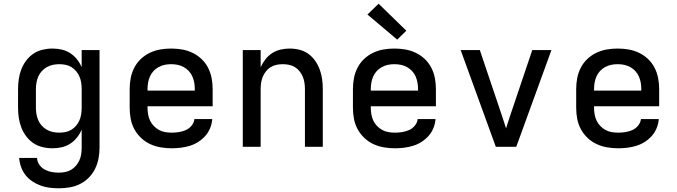

<svg xmlns="http://www.w3.org/2000/svg" viewBox="-20 -789 3640 1032"><path d="M296 223Q271 223 246.5 220Q222 217 198.5 208.5Q175 200 154 186Q133 172 117.5 152.5Q102 133 93.5 109Q85 85 83 60H179Q180 80 191.5 96.5Q203 113 220.5 122.5Q238 132 257.5 135.5Q277 139 296 139Q314 139 331 135.5Q348 132 362.5 123.5Q377 115 388.5 101.5Q400 88 407 72Q414 56 416.5 39Q419 22 419 5V-92Q409 -69 393.5 -49.5Q378 -30 357 -16.5Q336 -3 311.5 2.5Q287 8 262 8Q235 8 208 1.5Q181 -5 159 -20Q137 -35 120.5 -57Q104 -79 94.5 -104Q85 -129 81 -156Q77 -183 77 -210V-310Q77 -337 81 -364Q85 -391 94.5 -416Q104 -441 120.5 -463Q137 -485 159 -500Q181 -515 208 -521.5Q235 -528 262 -528Q287 -528 311.5 -522.5Q336 -517 357 -503.5Q378 -490 393.5 -470.5Q409 -451 419 -428V-520H515V5Q515 34 509.5 63Q504 92 491 118.5Q478 145 457 166Q436 187 410 200Q384 213 355 218Q326 223 296 223ZM299 -76Q316 -76 333 -79.5Q350 -83 364.5 -92Q379 -101 390 -114.5Q401 -128 407.5 -143.5Q414 -159 416.5 -176Q419 -193 419 -210V-310Q419 -327 416.5 -344Q414 -361 407.5 -376.5Q401 -392 390 -405.5Q379 -419 364.5 -428Q350 -437 333 -440.5Q316 -444 299 -444Q282 -444 264.5 -440.5Q247 -437 232 -428.5Q217 -420 205 -407Q193 -394 186 -378Q179 -362 176 -344.5Q173 -327 173 -310V-210Q173 -193 176 -175.5Q179 -158 186 -142Q193 -126 205 -113Q217 -100 232 -91.5Q247 -83 264.5 -79.5Q282 -76 299 -76Z M903 8Q873 8 843.5 3Q814 -2 787 -14.5Q760 -27 738 -48Q716 -69 702 -95Q688 -121 682.5 -150.5Q677 -180 677 -210V-310Q677 -340 682.5 -369Q688 -398 701.5 -424.5Q715 -451 736.5 -471.5Q758 -492 785 -505Q812 -518 841 -523Q870 -528 900 -528Q930 -528 959 -523Q988 -518 1015 -505Q1042 -492 1063.5 -471.5Q1085 -451 1098.5 -424.5Q1112 -398 1117.5 -369Q1123 -340 1123 -310V-218H773V-210Q773 -192 776 -174.5Q779 -157 786.5 -141Q794 -125 806.5 -112Q819 -99 834.5 -90.5Q850 -82 867.5 -79Q885 -76 903 -76Q922 -76 941.5 -79Q961 -82 979 -90Q997 -98 1010 -114Q1023 -130 1025 -149H1121Q1119 -124 1109.5 -100.5Q1100 -77 1083.5 -58.5Q1067 -40 1046 -26.5Q1025 -13 1001 -5.5Q977 2 952 5Q927 8 903 8ZM773 -302H1027V-310Q1027 -328 1024 -345Q1021 -362 1014 -378Q1007 -394 995 -407Q983 -420 967.5 -428.5Q952 -437 935 -440.5Q918 -444 900 -444Q882 -444 865 -440.5Q848 -437 832.5 -428.5Q817 -420 805 -407Q793 -394 786 -378Q779 -362 776 -345Q773 -328 773 -310Z M1285 0V-520H1381V-428Q1391 -450 1406.5 -470Q1422 -490 1443 -503.5Q1464 -517 1488.5 -522.5Q1513 -528 1537 -528Q1564 -528 1590 -521.5Q1616 -515 1637.5 -499.5Q1659 -484 1674.5 -461.5Q1690 -439 1699 -414Q1708 -389 1711.5 -363Q1715 -337 1715 -310V0H1619V-310Q1619 -327 1616.5 -344Q1614 -361 1607.5 -376.5Q1601 -392 1590.5 -405.5Q1580 -419 1565.5 -428Q1551 -437 1534 -440.5Q1517 -444 1500 -444Q1483 -444 1466 -440.5Q1449 -437 1434.5 -428Q1420 -419 1409.5 -405.5Q1399 -392 1392.5 -376.5Q1386 -361 1383.5 -344Q1381 -327 1381 -310V0Z M2103 8Q2073 8 2043.5 3Q2014 -2 1987 -14.5Q1960 -27 1938 -48Q1916 -69 1902 -95Q1888 -121 1882.5 -150.5Q1877 -180 1877 -210V-310Q1877 -340 1882.5 -369Q1888 -398 1901.5 -424.5Q1915 -451 1936.5 -471.5Q1958 -492 1985 -505Q2012 -518 2041 -523Q2070 -528 2100 -528Q2130 -528 2159 -523Q2188 -518 2215 -505Q2242 -492 2263.5 -471.5Q2285 -451 2298.5 -424.5Q2312 -398 2317.5 -369Q2323 -340 2323 -310V-218H1973V-210Q1973 -192 1976 -174.5Q1979 -157 1986.5 -141Q1994 -125 2006.5 -112Q2019 -99 2034.5 -90.5Q2050 -82 2067.5 -79Q2085 -76 2103 -76Q2122 -76 2141.5 -79Q2161 -82 2179 -90Q2197 -98 2210 -114Q2223 -130 2225 -149H2321Q2319 -124 2309.5 -100.5Q2300 -77 2283.5 -58.5Q2267 -40 2246 -26.5Q2225 -13 2201 -5.5Q2177 2 2152 5Q2127 8 2103 8ZM1973 -302H2227V-310Q2227 -328 2224 -345Q2221 -362 2214 -378Q2207 -394 2195 -407Q2183 -420 2167.5 -428.5Q2152 -437 2135 -440.5Q2118 -444 2100 -444Q2082 -444 2065 -440.5Q2048 -437 2032.5 -428.5Q2017 -420 2005 -407Q1993 -394 1986 -378Q1979 -362 1976 -345Q1973 -328 1973 -310ZM2115 -576 1955 -711 2015 -769 2164 -624Z M2645 0 2456 -520H2559L2676 -173Q2682 -155 2688 -136.5Q2694 -118 2700 -99Q2706 -118 2712 -136.5Q2718 -155 2724 -173L2841 -520H2944L2755 0Z M3303 8Q3273 8 3243.5 3Q3214 -2 3187 -14.5Q3160 -27 3138 -48Q3116 -69 3102 -95Q3088 -121 3082.5 -150.5Q3077 -180 3077 -210V-310Q3077 -340 3082.5 -369Q3088 -398 3101.5 -424.5Q3115 -451 3136.5 -471.5Q3158 -492 3185 -505Q3212 -518 3241 -523Q3270 -528 3300 -528Q3330 -528 3359 -523Q3388 -518 3415 -505Q3442 -492 3463.5 -471.5Q3485 -451 3498.5 -424.5Q3512 -398 3517.5 -369Q3523 -340 3523 -310V-218H3173V-210Q3173 -192 3176 -174.5Q3179 -157 3186.5 -141Q3194 -125 3206.5 -112Q3219 -99 3234.5 -90.5Q3250 -82 3267.5 -79Q3285 -76 3303 -76Q3322 -76 3341.5 -79Q3361 -82 3379 -90Q3397 -98 3410 -114Q3423 -130 3425 -149H3521Q3519 -124 3509.5 -100.5Q3500 -77 3483.5 -58.5Q3467 -40 3446 -26.5Q3425 -13 3401 -5.5Q3377 2 3352 5Q3327 8 3303 8ZM3173 -302H3427V-310Q3427 -328 3424 -345Q3421 -362 3414 -378Q3407 -394 3395 -407Q3383 -420 3367.5 -428.5Q3352 -437 3335 -440.5Q3318 -444 3300 -444Q3282 -444 3265 -440.5Q3248 -437 3232.5 -428.5Q3217 -420 3205 -407Q3193 -394 3186 -378Q3179 -362 3176 -345Q3173 -328 3173 -310Z"/></svg>

Font: Iosevka SS04 Medium Extended
Style: Regular
Weight: 500
Width: 7
Monospace: yes
Designer: Belleve Invis
Foundry: Belleve Invis
Version: Version 19.0.0; ttfautohint (v1.8.4)